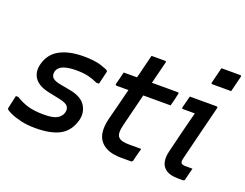

<svg xmlns="http://www.w3.org/2000/svg" viewBox="-119 -1019 1618 1266"><g transform="rotate(20 689.5 -385.5)"><path d="M243 -93Q308 -93 336 -110Q364 -127 371 -154Q378 -179 365.5 -197Q353 -215 306 -225L230 -241Q153 -256 123 -297Q93 -338 108 -397Q128 -474 193.5 -509Q259 -544 360 -544Q435 -544 481.5 -529.5Q528 -515 535 -507Q538 -503 536 -497Q531 -474 525.5 -453Q520 -432 515 -409H497Q463 -425 428.5 -433Q394 -441 346 -441Q228 -441 213 -386Q207 -362 217.5 -345.5Q228 -329 269 -319L350 -304Q430 -289 460 -243Q490 -197 476 -140Q454 -59 392 -24.5Q330 10 220 10Q163 10 118.5 -0.5Q74 -11 45.5 -24Q17 -37 9 -46Q7 -50 8 -55Q14 -82 19 -103.5Q24 -125 28 -145H45Q86 -119 131 -106Q176 -93 243 -93Z M924 -100Q917 -77 912 -55.5Q907 -34 901 -11Q898 0 887 0H819Q719 0 674 -52.5Q629 -105 655 -212Q670 -269 684 -324.5Q698 -380 712 -436H630Q618 -436 621 -447Q627 -470 632.5 -490.5Q638 -511 643 -534H736Q741 -551 745.5 -568.5Q750 -586 754 -604L778 -700H872Q884 -700 880 -689Q870 -650 860.5 -611.5Q851 -573 841 -534H1021Q1033 -534 1029 -523Q1024 -500 1019 -479.5Q1014 -459 1008 -436H816Q802 -380 788 -323.5Q774 -267 760 -211Q742 -143 763 -121Q774 -109 793 -104.5Q812 -100 840 -100Z M1107 -534H1294Q1305 -534 1302 -523Q1278 -428 1254.5 -333.5Q1231 -239 1207 -142Q1198 -111 1208 -101Q1216 -93 1239 -93H1286Q1281 -73 1275.5 -51.5Q1270 -30 1265 -9Q1263 0 1252 0H1219Q1164 0 1135 -19.5Q1106 -39 1099 -72Q1092 -105 1102 -145Q1120 -221 1138.5 -294.5Q1157 -368 1176 -441H1094Q1083 -441 1086 -452Q1091 -472 1096.5 -493Q1102 -514 1107 -534ZM1239 -781H1370Q1381 -781 1378 -770L1351 -661H1220Q1209 -661 1212 -672Z"/></g></svg>

Font: Recursive Sn Lnr St Med
Style: Italic
Weight: 500
Italic angle: -15°
Version: Version 1.079;hotconv 1.0.112;makeotfexe 2.5.65598; ttfautoh